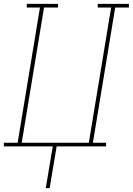

<svg xmlns="http://www.w3.org/2000/svg" viewBox="-38 -755 685 990"><path d="M198 215 234 0H-18V-19H53L168 -716H100V-735H261V-716H189L74 -19H420L535 -716H466V-735H627V-716H556L441 -19H509V0H254L218 215Z"/></svg>

Font: Iosevka Etoile Thin
Style: Italic
Weight: 100
Italic angle: -9°
Designer: Belleve Invis
Foundry: Belleve Invis
Version: Version 22.1.2; ttfautohint (v1.8.4)